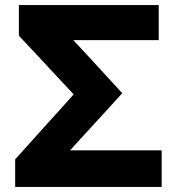

<svg xmlns="http://www.w3.org/2000/svg" viewBox="-20 -733 696 753"><path d="M39.5 0V-108Q62.5 -133.5 92 -166.5Q121.5 -199.5 152 -233.2Q182.5 -267 208.5 -295.5L269 -363L202 -434.5Q164.5 -475 128.5 -513.5Q92.5 -552 54 -593V-713H602.5V-575.5H267.5L310 -530Q347 -489.5 385.5 -448Q424 -406 459.5 -367.5Q422 -326 382 -282.5Q341.5 -238.5 304.5 -198L255 -143.5H614V0Z"/></svg>

Font: Heraclito
Style: Bold
Weight: 700
Designer: Kostas Bartsokas (font) & Cristiano Sobral (main changes)
Foundry: Kostas Bartsokas (font) & Cristiano Sobral (main changes)
Version: Version 1.00;July 8, 2020;FontCreator 13.0.0.2655 64-bit